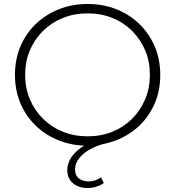

<svg xmlns="http://www.w3.org/2000/svg" viewBox="-20 -725 878 962"><path d="M419 217Q374 217 345.5 193Q317 169 317 127Q317 104 329 78Q341 52 371.5 26Q402 0 456 -22L447 3Q439 4 432.5 4.5Q426 5 419 5Q341 5 274.5 -21.5Q208 -48 158.5 -96Q109 -144 82 -208.5Q55 -273 55 -350Q55 -427 82 -491.5Q109 -556 158.5 -604Q208 -652 274.5 -678.5Q341 -705 419 -705Q497 -705 563.5 -678.5Q630 -652 679 -604Q728 -556 755.5 -491.5Q783 -427 783 -350Q783 -259 746 -187Q709 -115 647 -69Q585 -23 509 -6Q467 3 432 22.5Q397 42 376.5 68Q356 94 356 124Q356 154 375.5 169Q395 184 424 184Q441 184 457.5 178.5Q474 173 486 163L500 192Q483 204 462.5 210.5Q442 217 419 217ZM419 -42Q486 -42 543 -65Q600 -88 642 -130Q684 -172 707.5 -228Q731 -284 731 -350Q731 -417 707.5 -472.5Q684 -528 642 -570Q600 -612 543 -635Q486 -658 419 -658Q352 -658 295 -635Q238 -612 195.5 -570Q153 -528 129.5 -472.5Q106 -417 106 -350Q106 -284 129.5 -228Q153 -172 195.5 -130Q238 -88 295 -65Q352 -42 419 -42Z"/></svg>

Font: Modern
Style: Regular
Weight: 300
Designer: Julieta Ulanovsky
Foundry: Julieta Ulanovsky
Version: Version 8.000